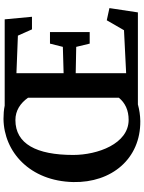

<svg xmlns="http://www.w3.org/2000/svg" viewBox="117 -922 819 1093"><g transform="rotate(-90 526.5 -375.5)"><path d="M36.6 -367.7C32.2 -149.9 168.9 15.6 383.8 13.7C416.5 13.2 448.7 8.3 478.5 0H1002.4L1026.9 -162.1L957.5 -177.2L900.9 -79.1L656.2 -66.9V-354L806.2 -351.1L824.7 -274.4H890.6V-500.5H824.7L806.2 -427.2L656.2 -422.9V-691.4L870.1 -683.1L905.8 -603H977.5L962.9 -758.3H471.7C447.8 -763.2 422.4 -765.1 396 -765.1C208.5 -762.7 42 -615.2 36.6 -367.7ZM390.6 -52.7C254.4 -52.7 190.9 -229.5 190.9 -368.2C190.9 -578.1 254.4 -697.3 389.6 -697.3C443.8 -697.3 485.8 -668.9 516.6 -625.5V-108.4C486.3 -71.8 444.8 -52.7 390.6 -52.7Z"/></g></svg>

Font: Merriweather
Style: Bold
Weight: 700
Designer: Eben Sorkin ( eben@eyebytes.com )
Foundry: Sorkin Type Co.
Version: Version 1.003